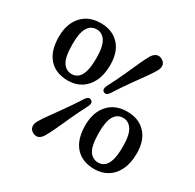

<svg xmlns="http://www.w3.org/2000/svg" viewBox="-159 -889 1094 1079"><g transform="rotate(30 388.0 -349.5)"><path d="M202 -714.3Q276.2 -714.3 320.2 -667.7Q364.2 -621.1 364.2 -537.3Q364.2 -473.2 342.8 -429.5Q321.3 -385.8 284.5 -363.5Q247.6 -341.3 200.9 -341.3Q121.5 -341.3 77.8 -389.9Q34 -438.5 34 -530.3Q34 -614.2 78.7 -664.2Q123.3 -714.3 202 -714.3ZM277.2 -531.3Q277.2 -607.4 255.5 -639.8Q233.8 -672.3 199.2 -672.3Q160.9 -672.3 141.1 -638.9Q121.2 -605.6 121.2 -534.3Q121.2 -449.5 142.5 -416.6Q163.7 -383.8 201.7 -383.8Q222.3 -383.8 239.5 -396.6Q256.7 -409.4 267 -441.4Q277.2 -473.4 277.2 -531.3ZM444 -401.1Q435.4 -388.2 427.2 -384.6Q419 -381.1 409.1 -387Q400.7 -392 399.8 -401Q398.9 -409.9 405.1 -423.7Q421.4 -454.5 435 -482.5Q448.6 -510.5 460 -535.5Q471.3 -560.6 481.2 -582.7Q491 -604.8 499.7 -623.7Q508.3 -642.7 516.3 -658.7Q524.2 -674.8 531.6 -687.3Q544.8 -708.6 561.6 -715Q578.4 -721.3 598.1 -709.9Q616.5 -699 618.8 -680.9Q621.1 -662.8 609.1 -642.3Q602 -629.8 592.2 -615.2Q582.4 -600.7 570.2 -583.6Q557.9 -566.5 543.8 -546.8Q529.7 -527.2 513.6 -504.5Q497.4 -481.9 480.1 -456.3Q462.7 -430.7 444 -401.1ZM332.8 -298.6Q341.9 -311.5 350.2 -315Q358.4 -318.5 368.1 -312.8Q377.3 -307.3 378.4 -298.2Q379.5 -289 372.8 -275.4Q357.1 -245.5 343.7 -217.9Q330.2 -190.2 318.7 -165.2Q307.2 -140.1 297.2 -117.9Q287.1 -95.6 278.2 -76.4Q269.2 -57.1 261.1 -41.1Q253 -25.1 245.3 -12.6Q232.4 9.4 215.4 15.5Q198.3 21.6 178.9 10.2Q160.4 -0.5 158.2 -18.7Q156 -36.8 167.8 -57.4Q174.9 -69.9 185 -84.8Q195.1 -99.6 207.5 -117Q219.9 -134.4 234.3 -154.4Q248.7 -174.3 264.6 -197Q280.5 -219.6 297.9 -245Q315.2 -270.4 332.8 -298.6ZM579.5 -357.9Q653.7 -357.9 697.7 -311.3Q741.7 -264.7 741.7 -180.9Q741.7 -116.8 720.3 -73.1Q698.8 -29.4 662 -7.1Q625.1 15.1 578.4 15.1Q499 15.1 455.3 -33.5Q411.5 -82.1 411.5 -173.9Q411.5 -257.8 456.2 -307.9Q500.8 -357.9 579.5 -357.9ZM654.7 -174.9Q654.7 -251 633 -283.5Q611.3 -315.9 576.7 -315.9Q538.4 -315.9 518.6 -282.6Q498.7 -249.2 498.7 -177.9Q498.7 -93.1 520 -60.3Q541.2 -27.4 579.2 -27.4Q599.8 -27.4 617 -40.2Q634.2 -53 644.5 -85Q654.7 -117 654.7 -174.9Z"/></g></svg>

Font: Fraunces SuperSoft Wonky
Style: Regular
Weight: 900
Version: Version 1.000;[b76b70a41]